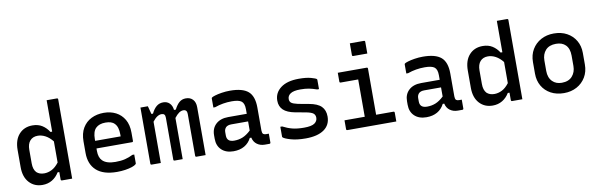

<svg xmlns="http://www.w3.org/2000/svg" viewBox="-51 -1267 5502 1764"><g transform="rotate(-10 2700.0 -385.0)"><path d="M237 -545Q289 -545 326.5 -521.5Q364 -498 390 -457H406V-750H501Q512 -750 512 -739V0H417Q406 0 406 -11V-80H390Q364 -37 324.5 -13.5Q285 10 235 10Q159 10 111.5 -42Q64 -94 64 -185V-346Q64 -440 111.5 -492.5Q159 -545 237 -545ZM197 -117Q224 -92 268 -92Q304 -92 339 -109.5Q374 -127 406 -169V-366Q375 -405 339.5 -424Q304 -443 268 -443Q222 -443 196 -413.5Q170 -384 170 -329V-202Q170 -146 197 -117Z M902 -545Q965 -545 1014.5 -519.5Q1064 -494 1093 -444.5Q1122 -395 1122 -321V-244Q1122 -234 1111 -234H780V-211Q780 -149 811 -119Q848 -82 931 -82Q984 -82 1021.5 -91.5Q1059 -101 1095 -119H1112V-37Q1112 -33 1108 -29Q1097 -18 1070 -9Q1043 0 1006.5 5.5Q970 11 930 11Q803 11 738.5 -47Q674 -105 674 -211V-319Q674 -393 704 -443.5Q734 -494 785.5 -519.5Q837 -545 902 -545ZM902 -454Q843 -454 811.5 -423Q780 -392 780 -321V-305H1018V-323Q1018 -395 986 -426Q972 -441 951 -447.5Q930 -454 902 -454Z M1339 0H1254Q1243 0 1243 -11V-534H1312Q1312 -534 1315.5 -521.5Q1319 -509 1323.5 -491.5Q1328 -474 1332 -459H1347Q1367 -501 1393.5 -523Q1420 -545 1457 -545Q1493 -545 1516 -522Q1539 -499 1543 -459H1560Q1580 -500 1605.5 -522.5Q1631 -545 1668 -545Q1709 -545 1733 -519Q1757 -493 1757 -447V0H1672Q1661 0 1661 -11V-401Q1661 -441 1626 -441Q1606 -441 1586 -427.5Q1566 -414 1543 -384V0H1468Q1457 0 1457 -11V-401Q1457 -423 1448.5 -432Q1440 -441 1423 -441Q1403 -441 1382.5 -428Q1362 -415 1339 -385Z M2301 -348V-134Q2301 -112 2310 -101Q2320 -93 2337 -93H2363V-11Q2363 0 2352 0H2310Q2268 0 2237.5 -22Q2207 -44 2198 -85H2184Q2161 -39 2118.5 -14.5Q2076 10 2017 10Q1947 10 1906 -28.5Q1865 -67 1865 -133V-166Q1865 -231 1907 -269.5Q1949 -308 2022 -308H2195V-351Q2195 -405 2169.5 -425Q2144 -445 2079 -445Q1995 -445 1920 -418H1903V-501Q1903 -507 1906 -510Q1912 -516 1938 -524Q1964 -532 2002 -538Q2040 -544 2079 -544Q2196 -544 2248.5 -499Q2301 -454 2301 -348ZM1971 -145Q1971 -85 2039 -85Q2082 -85 2119 -100Q2156 -115 2195 -152V-237H2039Q2004 -237 1987 -220Q1971 -202 1971 -177Z M2692 -91Q2762 -91 2790 -110.5Q2818 -130 2818 -162Q2818 -187 2801.5 -201.5Q2785 -216 2735 -226L2635 -244Q2561 -258 2526.5 -291Q2492 -324 2492 -378Q2492 -451 2552 -496.5Q2612 -542 2721 -542Q2791 -542 2834 -530Q2877 -518 2885 -510Q2888 -507 2888 -501V-416H2871Q2831 -430 2798 -436.5Q2765 -443 2717 -443Q2656 -443 2627 -424.5Q2598 -406 2598 -374Q2598 -351 2613.5 -338.5Q2629 -326 2674 -316L2773 -298Q2853 -284 2887.5 -249Q2922 -214 2922 -155Q2922 -76 2861.5 -33.5Q2801 9 2690 9Q2608 9 2551.5 -7.5Q2495 -24 2481 -38Q2478 -41 2478 -45V-137H2495Q2539 -114 2583.5 -102.5Q2628 -91 2692 -91Z M3069 -93H3258V-441H3095Q3084 -441 3084 -452V-534H3353Q3364 -534 3364 -523V-93H3525Q3536 -93 3536 -82V0H3080Q3069 0 3069 -11ZM3240 -781H3371Q3382 -781 3382 -770V-661H3251Q3240 -661 3240 -672Z M4101 -348V-134Q4101 -112 4110 -101Q4120 -93 4137 -93H4163V-11Q4163 0 4152 0H4110Q4068 0 4037.5 -22Q4007 -44 3998 -85H3984Q3961 -39 3918.5 -14.5Q3876 10 3817 10Q3747 10 3706 -28.5Q3665 -67 3665 -133V-166Q3665 -231 3707 -269.5Q3749 -308 3822 -308H3995V-351Q3995 -405 3969.5 -425Q3944 -445 3879 -445Q3795 -445 3720 -418H3703V-501Q3703 -507 3706 -510Q3712 -516 3738 -524Q3764 -532 3802 -538Q3840 -544 3879 -544Q3996 -544 4048.5 -499Q4101 -454 4101 -348ZM3771 -145Q3771 -85 3839 -85Q3882 -85 3919 -100Q3956 -115 3995 -152V-237H3839Q3804 -237 3787 -220Q3771 -202 3771 -177Z M4437 -545Q4489 -545 4526.5 -521.5Q4564 -498 4590 -457H4606V-750H4701Q4712 -750 4712 -739V0H4617Q4606 0 4606 -11V-80H4590Q4564 -37 4524.5 -13.5Q4485 10 4435 10Q4359 10 4311.5 -42Q4264 -94 4264 -185V-346Q4264 -440 4311.5 -492.5Q4359 -545 4437 -545ZM4397 -117Q4424 -92 4468 -92Q4504 -92 4539 -109.5Q4574 -127 4606 -169V-366Q4575 -405 4539.5 -424Q4504 -443 4468 -443Q4422 -443 4396 -413.5Q4370 -384 4370 -329V-202Q4370 -146 4397 -117Z M5100 -545Q5170 -545 5222 -516.5Q5274 -488 5303.5 -438Q5333 -388 5333 -323V-215Q5333 -148 5302.5 -97Q5272 -46 5219.5 -17.5Q5167 11 5100 11Q5030 11 4977.5 -17.5Q4925 -46 4896 -96Q4867 -146 4867 -211V-319Q4867 -386 4897.5 -437Q4928 -488 4980.5 -516.5Q5033 -545 5100 -545ZM5104 -448Q5040 -448 5006.5 -411Q4973 -374 4973 -315V-218Q4973 -155 5009 -119Q5042 -86 5096 -86Q5160 -86 5193.5 -124Q5227 -162 5227 -219V-316Q5227 -382 5193 -416Q5161 -448 5104 -448Z"/></g></svg>

Font: Recursive Mn Lnr St Med
Style: Regular
Weight: 500
Monospace: yes
Version: Version 1.079;hotconv 1.0.112;makeotfexe 2.5.65598; ttfautoh